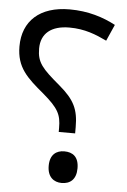

<svg xmlns="http://www.w3.org/2000/svg" viewBox="-53 -763 540 816"><g transform="rotate(5 217.0 -355.0)"><path d="M210 -201H280V-228C280 -303 261 -343 196 -398C119 -463 96 -487 96 -547C96 -611 139 -647 217 -647C283 -647 331 -627 377 -605L408 -675C355 -703 291 -724 211 -724C84 -724 12 -657 12 -549C12 -459 58 -418 130 -358C197 -301 210 -275 210 -218ZM241 14C277 14 303 -6 303 -54C303 -103 277 -121 241 -121C208 -121 180 -103 180 -54C180 -6 208 14 241 14Z"/></g></svg>

Font: Noto Sans Arabic
Style: Regular
Weight: 400
Designer: Monotype Design Team, Nadine Chahine, Nizar Qandah and Khaled Hosny
Foundry: Monotype Imaging Inc.
Version: Version 2.012